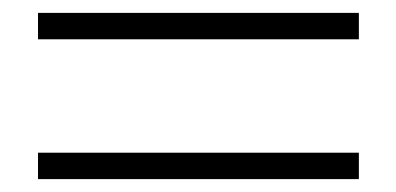

<svg xmlns="http://www.w3.org/2000/svg" viewBox="-20 -508 615 298"><path d="M537 -230H39V-271H537ZM537 -447H39V-488H537Z"/></svg>

Font: Noto Serif KR ExtraLight Light
Style: Regular
Weight: 300
Version: Version 2.003-H1;hotconv 1.1.1;makeotfexe 2.6.0